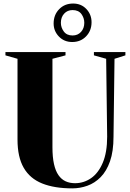

<svg xmlns="http://www.w3.org/2000/svg" viewBox="-20 -1030 718 1058"><path d="M378.5 8Q280 8 212.5 -19Q145 -46 110.8 -105.2Q76.5 -164.5 76.5 -260.5V-706L10 -725V-743H341V-725L269 -706V-219Q269 -164 277.5 -126Q286 -88 302.2 -64.8Q318.5 -41.5 341.5 -31Q364.5 -20.5 393.5 -20.5Q441.5 -20.5 481.8 -48.2Q522 -76 546.2 -133Q570.5 -190 570.5 -277L565 -706L497.5 -725V-743H671V-725L611 -706L605.5 -277Q605.5 -196 586.2 -141.2Q567 -86.5 534.5 -53.8Q502 -21 461.5 -6.5Q421 8 378.5 8ZM378 -798.5Q333.5 -798.5 304.5 -828.8Q275.5 -859 275.5 -900.5Q275.5 -948 305.8 -979.2Q336 -1010.5 383 -1010.5Q427.5 -1010.5 456 -980.2Q484.5 -950 484.5 -907.5Q484.5 -861 454.5 -829.8Q424.5 -798.5 378 -798.5ZM380 -834.5Q408.5 -834.5 426.5 -854.2Q444.5 -874 444.5 -904.5Q444.5 -931 428.5 -952.8Q412.5 -974.5 380 -974.5Q351.5 -974.5 333.5 -954.8Q315.5 -935 315.5 -904.5Q315.5 -878 331.8 -856.2Q348 -834.5 380 -834.5Z"/></svg>

Font: Merriweather 144pt Black
Style: Regular
Weight: 900
Version: Version 2.100